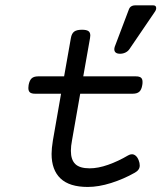

<svg xmlns="http://www.w3.org/2000/svg" viewBox="-20 -704 640 734"><path d="M325.2 -568.4Q325.2 -566.4 324.2 -558.6L298.3 -412.1H499Q512.7 -412.1 518.8 -407.2Q524.9 -402.3 524.9 -390.6Q524.9 -383.3 523.9 -378.9Q521 -360.8 512.5 -353.3Q503.9 -345.7 487.3 -345.7H286.6L255.4 -168Q251 -145.5 251 -127.4Q251 -93.3 267.8 -76.9Q284.7 -60.5 322.8 -60.5Q355 -60.5 393.3 -74Q431.6 -87.4 469.7 -109.9Q477.1 -114.3 484.4 -114.3Q492.2 -114.3 499 -108.4Q505.9 -102.5 510.3 -90.8Q514.2 -81.1 514.2 -71.3Q514.2 -54.2 495.6 -43.9Q452.6 -19.5 404.8 -4.4Q356.9 10.7 315.4 10.7Q245.6 10.7 211.4 -21.7Q177.2 -54.2 177.2 -115.7Q177.2 -136.2 182.1 -166.5L213.4 -345.7H114.3Q100.6 -345.7 94.5 -350.8Q88.4 -356 88.4 -367.7Q88.4 -370.1 89.4 -378.9Q92.8 -397 101.1 -404.5Q109.4 -412.1 126 -412.1H225.1L251 -558.6Q253.9 -575.7 263.4 -583Q272.9 -590.3 293.5 -590.3Q310.5 -590.3 317.9 -585.2Q325.2 -580.1 325.2 -568.4ZM577.1 -673.3Q577.1 -666 571.8 -658.7L475.1 -516.6Q469.7 -508.3 460 -503.4Q450.2 -498.5 439 -498.5Q428.2 -498.5 422.6 -502.9Q417 -507.3 417 -515.6Q417 -520.5 418.9 -525.9L472.7 -668Q475.6 -675.8 481.7 -679.7Q487.8 -683.6 496.1 -683.6H565.4Q577.1 -683.6 577.1 -673.3Z"/></svg>

Font: Courier Prime
Style: Italic
Weight: 400
Italic angle: -10°
Designer: Alan Dague-Greene
Foundry: Quote-Unquote Apps
Version: Version 3.018